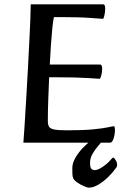

<svg xmlns="http://www.w3.org/2000/svg" viewBox="-20 -659 593 887"><path d="M88 0Q90 -20 93 -71Q96 -122 100.5 -192.5Q105 -263 109 -342Q113 -421 117 -498.5Q121 -576 122 -639H457Q466 -639 466 -619Q466 -605 462.5 -588.5Q459 -572 455 -572Q451 -572 399 -576Q347 -580 259 -580H229Q225 -562 221.5 -526.5Q218 -491 215 -447Q212 -403 210 -361H442Q452 -361 452 -341Q452 -327 448 -311Q444 -295 440 -295Q436 -295 385 -298.5Q334 -302 242 -302H207Q205 -254 203 -200Q201 -146 201 -101Q201 -82 207 -73Q213 -64 232 -60.5Q251 -57 290 -57Q365 -57 411 -61.5Q457 -66 479.5 -71Q502 -76 506 -76Q511 -76 511 -56Q511 -47 508.5 -33.5Q506 -20 501 -10Q496 0 489 0ZM390 208Q384 208 367.5 201Q351 194 335.5 183Q320 172 317 161Q315 155 314.5 144.5Q314 134 314 118Q314 95 328 70.5Q342 46 362 25Q382 4 402 -10Q422 -24 434 -26Q457 -30 460 -25.5Q463 -21 454.5 -10Q446 1 432 17Q418 33 407 52.5Q396 72 396 93Q396 114 402 120.5Q408 127 417 127Q433 127 457 110Q481 93 494 76Q501 69 503 69Q507 69 514 80Q521 91 521 103Q521 112 515 118Q501 138 479.5 159Q458 180 434.5 194Q411 208 390 208Z"/></svg>

Font: BriemHand
Style: Regular
Weight: 400
Designer: Gunnlaugur SE Briem, Eben Sorkin
Foundry: Sorkin Type
Version: Version 1.001; ttfautohint (v1.8.4.7-5d5b)